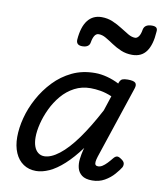

<svg xmlns="http://www.w3.org/2000/svg" viewBox="-90 -875 813 964"><g transform="rotate(10 317.0 -393.0)"><path d="M159 17Q122 17 94.5 -1.5Q67 -20 52 -54.5Q37 -89 37 -135Q37 -181 50.5 -233Q64 -285 91.5 -335.5Q119 -386 158.5 -427.5Q198 -469 250 -494Q302 -519 367 -519Q397 -519 429 -510.5Q461 -502 490 -487L491 -491Q497 -507 506.5 -511Q516 -515 534 -515Q565 -515 573.5 -505.5Q582 -496 575 -476L452 -107Q447 -91 446 -80.5Q445 -70 449 -65Q453 -60 462 -60Q473 -60 484 -67Q495 -74 506.5 -86Q518 -98 530 -113Q538 -123 546.5 -125Q555 -127 568 -118Q584 -108 586.5 -98Q589 -88 584 -77Q575 -62 555.5 -39.5Q536 -17 508 -1Q480 15 445 15Q410 15 392 1Q374 -13 368.5 -34.5Q363 -56 366 -81Q369 -106 375 -129Q376 -131 376.5 -133.5Q377 -136 378 -139Q338 -85 299.5 -50Q261 -15 225.5 1Q190 17 159 17ZM128 -150Q128 -123 135 -103.5Q142 -84 155.5 -73.5Q169 -63 187 -63Q221 -63 263 -95.5Q305 -128 350 -190.5Q395 -253 442 -342L467 -418Q436 -431 409 -435.5Q382 -440 358 -440Q313 -440 276 -420.5Q239 -401 211.5 -368.5Q184 -336 165.5 -297Q147 -258 137.5 -219.5Q128 -181 128 -150ZM279 -640Q248 -640 249 -668Q254 -734 280 -767.5Q306 -801 351 -801Q381 -801 407 -790Q433 -779 455.5 -764.5Q478 -750 497 -739Q516 -728 533 -728Q543 -728 551.5 -739.5Q560 -751 564 -776Q570 -803 607 -803Q623 -803 629.5 -796.5Q636 -790 634 -776Q630 -710 605.5 -675.5Q581 -641 533 -641Q502 -641 476 -652Q450 -663 428.5 -677.5Q407 -692 388 -703Q369 -714 351 -714Q338 -714 330 -701.5Q322 -689 318 -665Q316 -653 306 -646.5Q296 -640 279 -640Z"/></g></svg>

Font: Playwrite AU VIC
Style: Regular
Weight: 400
Designer: Veronika Burian, José Scaglione
Foundry: TypeTogether
Version: Version 1.002